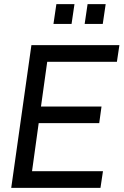

<svg xmlns="http://www.w3.org/2000/svg" viewBox="-20 -903 594 923"><path d="M34 0 131 -686H554L542 -606H207L177 -391H468L457 -311H166L134 -80H475L463 0ZM387 -788 401 -883H488L474 -788ZM237 -788 251 -883H338L324 -788Z"/></svg>

Font: Archivo Narrow
Style: Italic
Weight: 400
Italic angle: -8°
Designer: Hector Gatti
Foundry: Omnibus-Type
Version: Version 3.002